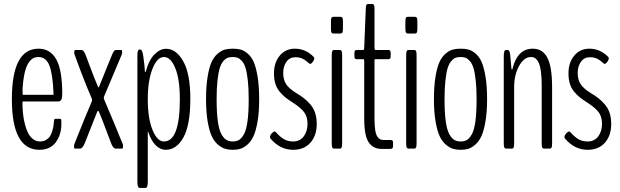

<svg xmlns="http://www.w3.org/2000/svg" viewBox="-20 -740 3086 956"><path d="M176.3 5.9Q39.1 5.9 39.1 -246.1Q39.1 -497.6 171.9 -497.6Q230.5 -497.6 260.3 -444.3Q290 -391.1 290 -271.5Q290 -234.9 271.5 -234.9H94.7Q91.8 -234.9 91.8 -227.5Q91.8 -200.2 94.5 -174.8Q97.2 -149.4 103.5 -123.5Q109.9 -97.7 119.4 -78.6Q128.9 -59.6 144.3 -47.6Q159.7 -35.6 179.2 -35.6Q196.3 -35.6 209 -43.2Q221.7 -50.8 228.5 -60.8Q235.4 -70.8 240 -86.7Q244.6 -102.5 246.3 -113.5Q248 -124.5 249 -139.2Q251 -148.4 253.4 -148.4H278.8Q284.7 -148.4 285.2 -142.1V-133.8Q285.6 -125 285.6 -123Q285.6 -68.8 257.6 -31.5Q229.5 5.9 176.3 5.9ZM93.8 -268.1Q93.8 -268.1 246.1 -268.1Q246.6 -268.1 246.6 -272.5Q242.7 -370.6 226.1 -413.3Q209.5 -456.1 170.9 -456.1Q156.2 -456.1 144.5 -449.5Q132.8 -442.9 121.6 -426.3Q110.4 -409.7 102.8 -377Q95.2 -344.2 92.3 -296.9Q92.3 -268.1 93.8 -268.1Z M352.5 0Q348.6 0 348.6 -12.7Q348.6 -19 350.1 -22.5Q411.1 -175.8 437.5 -235.8Q438.5 -238.8 438.5 -241.2Q438.5 -243.2 437.5 -248Q396.5 -342.8 351.6 -467.8Q349.6 -472.7 349.6 -477.5Q349.6 -491.2 354 -491.2H386.7Q396 -491.2 406.2 -466.8Q406.7 -466.3 429 -406.2Q451.2 -346.2 468.3 -307.6Q469.2 -305.2 470.2 -305.2Q472.7 -305.2 473.1 -307.6Q481.4 -328.1 496.3 -365Q511.2 -401.9 522.7 -430.2Q534.2 -458.5 538.1 -467.8Q547.9 -491.2 556.6 -491.2H584Q588.4 -491.2 588.4 -479Q588.4 -472.2 586.4 -468.8Q583.5 -460.9 498 -259.3Q496.6 -254.9 496.6 -253.9Q496.6 -252.9 497.3 -250Q498 -247.1 498 -246.1Q548.8 -127.4 590.8 -23.4Q592.8 -19.5 592.8 -13.7Q592.8 0 588.4 0H556.2Q550.3 0 544.2 -6.8Q538.1 -13.7 534.2 -24.4Q531.7 -29.3 509.3 -90.1Q486.8 -150.9 472.2 -184.6Q470.7 -188 469.2 -188Q468.3 -188 464.4 -184.6Q410.2 -46.4 400.4 -22.9Q389.2 0 378.9 0Z M675.3 195.8Q664.1 195.8 664.1 164.6V-463.4Q664.1 -493.2 673.8 -493.2H679.2Q689.5 -493.2 694.3 -454.1Q701.2 -402.8 701.2 -386.2Q702.1 -380.9 703.6 -380.9Q704.6 -380.9 706.1 -384.3Q720.7 -439.9 748.5 -468.5Q776.4 -497.1 806.6 -497.1Q857.4 -497.1 892.6 -434.6Q927.7 -372.1 927.7 -248Q927.7 -117.2 893.3 -55.7Q858.9 5.9 805.2 5.9Q778.3 5.9 755.6 -16.4Q732.9 -38.6 718.8 -81.1Q717.8 -84 716.8 -84Q715.8 -84 715.8 -79.1V164.6Q715.8 195.8 704.6 195.8ZM796.4 -35.6Q875.5 -35.6 875.5 -246.6Q875.5 -344.2 853 -400.1Q830.6 -456.1 796.4 -456.1Q762.2 -456.1 739 -397Q715.8 -337.9 715.8 -246.6Q715.8 -150.9 739.3 -93.3Q762.7 -35.6 796.4 -35.6Z M1218.3 -246.1Q1218.3 -300.8 1213.9 -340.1Q1209.5 -379.4 1202.6 -401.6Q1195.8 -423.8 1184.6 -436.3Q1173.3 -448.7 1163.1 -452.4Q1152.8 -456.1 1138.7 -456.1Q1124.5 -456.1 1114 -452.4Q1103.5 -448.7 1092.3 -436Q1081.1 -423.3 1074.2 -401.1Q1067.4 -378.9 1063 -339.8Q1058.6 -300.8 1058.6 -246.1Q1058.6 -180.7 1064.5 -137.5Q1070.3 -94.2 1082 -72.8Q1093.8 -51.3 1106.9 -43.5Q1120.1 -35.6 1138.7 -35.6Q1157.2 -35.6 1170.2 -43.2Q1183.1 -50.8 1194.8 -72Q1206.5 -93.3 1212.4 -136.7Q1218.3 -180.2 1218.3 -246.1ZM1139.2 5.9Q1118.2 5.9 1101.3 1Q1084.5 -3.9 1065.7 -19.5Q1046.9 -35.2 1034.4 -61.8Q1022 -88.4 1013.9 -135.5Q1005.9 -182.6 1005.9 -246.1Q1005.9 -310.5 1013.7 -357.9Q1021.5 -405.3 1033.7 -431.6Q1045.9 -458 1064.5 -473.4Q1083 -488.8 1100.1 -493.2Q1117.2 -497.6 1139.2 -497.6Q1161.1 -497.6 1178 -493.2Q1194.8 -488.8 1213.1 -473.4Q1231.4 -458 1243.2 -431.6Q1254.9 -405.3 1262.7 -357.9Q1270.5 -310.5 1270.5 -246.1Q1270.5 -182.6 1262.5 -135.5Q1254.4 -88.4 1242.2 -62Q1230 -35.6 1211.7 -19.8Q1193.4 -3.9 1176.5 1Q1159.7 5.9 1139.2 5.9Z M1557.1 -123Q1557.1 -65.4 1525.9 -29.8Q1494.6 5.9 1439.9 5.9Q1374.5 5.9 1327.1 -49.8Q1324.2 -53.7 1324.2 -57.6Q1324.2 -66.4 1333 -75.9Q1341.8 -85.4 1348.1 -85.4Q1350.1 -85.4 1351.6 -84Q1374 -58.6 1393.6 -47.1Q1413.1 -35.6 1439.5 -35.6Q1473.6 -35.6 1492.4 -61Q1511.2 -86.4 1511.2 -123.5Q1511.2 -160.2 1493.4 -182.6Q1475.6 -205.1 1439 -228.5Q1416 -243.2 1402.3 -253.9Q1388.7 -264.6 1373.5 -282.2Q1358.4 -299.8 1351.3 -322.5Q1344.2 -345.2 1344.2 -374.5Q1344.2 -428.7 1373 -463.1Q1401.9 -497.6 1448.2 -497.6Q1502 -497.6 1542.5 -456.1Q1544.9 -453.6 1544.9 -449.7Q1544.9 -441.4 1537.4 -431.6Q1529.8 -421.9 1523.9 -421.9Q1522 -421.9 1521 -422.9Q1502.9 -439.5 1487.5 -447.3Q1472.2 -455.1 1451.2 -455.1Q1422.4 -455.1 1406.2 -432.4Q1390.1 -409.7 1390.1 -377.4Q1390.1 -342.3 1405.3 -320.1Q1420.4 -297.9 1454.1 -277.3Q1478 -263.2 1493.4 -251Q1508.8 -238.8 1524.9 -220.5Q1541 -202.1 1549.1 -177.7Q1557.1 -153.3 1557.1 -123Z M1639.2 -573.2Q1633.3 -573.2 1630.6 -577.9Q1627.9 -582.5 1627.9 -597.2V-632.3Q1627.9 -647 1630.6 -651.6Q1633.3 -656.2 1639.2 -656.2H1676.3Q1682.1 -656.2 1684.8 -651.6Q1687.5 -647 1687.5 -632.3V-597.2Q1687.5 -582.5 1684.8 -577.9Q1682.1 -573.2 1676.3 -573.2ZM1643.1 0Q1637.2 0 1634.5 -5.4Q1631.8 -10.7 1631.8 -25.9V-465.3Q1631.8 -480.5 1634.5 -485.8Q1637.2 -491.2 1643.1 -491.2H1672.4Q1678.2 -491.2 1680.9 -485.8Q1683.6 -480.5 1683.6 -465.3V-25.9Q1683.6 -10.7 1680.9 -5.4Q1678.2 0 1672.4 0Z M1881.8 1.5Q1860.8 1.5 1845.5 -5.4Q1830.1 -12.2 1817.9 -28.3Q1805.7 -44.4 1799.6 -74.7Q1793.5 -105 1793.5 -148.9V-437Q1793.5 -445.3 1788.6 -445.3H1756.3Q1750 -445.3 1747.3 -448.5Q1744.6 -451.7 1744.6 -463.4V-472.7Q1744.6 -484.4 1747.3 -487.8Q1750 -491.2 1756.3 -491.2H1788.6Q1793.5 -491.2 1793.5 -504.4L1801.3 -696.3Q1801.8 -710.9 1804.2 -715.6Q1806.6 -720.2 1812.5 -720.2H1833.5Q1839.4 -720.2 1842 -715.6Q1844.7 -710.9 1844.7 -696.3V-504.4Q1844.7 -491.2 1850.1 -491.2H1913.6Q1919.9 -491.2 1922.6 -487.8Q1925.3 -484.4 1925.3 -472.7V-463.4Q1925.3 -451.7 1922.6 -448.5Q1919.9 -445.3 1913.6 -445.3H1850.1Q1846.7 -445.3 1845.7 -443.8Q1844.7 -442.4 1844.7 -437V-149.9Q1844.7 -115.2 1848.1 -93Q1851.6 -70.8 1858.6 -60.3Q1865.7 -49.8 1873 -46.4Q1880.4 -43 1891.1 -43H1923.3Q1937 -43 1937 -32.7V-11.7Q1937 1.5 1923.3 1.5Z M2009.8 -573.2Q2003.9 -573.2 2001.2 -577.9Q1998.5 -582.5 1998.5 -597.2V-632.3Q1998.5 -647 2001.2 -651.6Q2003.9 -656.2 2009.8 -656.2H2046.9Q2052.7 -656.2 2055.4 -651.6Q2058.1 -647 2058.1 -632.3V-597.2Q2058.1 -582.5 2055.4 -577.9Q2052.7 -573.2 2046.9 -573.2ZM2013.7 0Q2007.8 0 2005.1 -5.4Q2002.4 -10.7 2002.4 -25.9V-465.3Q2002.4 -480.5 2005.1 -485.8Q2007.8 -491.2 2013.7 -491.2H2043Q2048.8 -491.2 2051.5 -485.8Q2054.2 -480.5 2054.2 -465.3V-25.9Q2054.2 -10.7 2051.5 -5.4Q2048.8 0 2043 0Z M2353 -246.1Q2353 -300.8 2348.6 -340.1Q2344.2 -379.4 2337.4 -401.6Q2330.6 -423.8 2319.3 -436.3Q2308.1 -448.7 2297.9 -452.4Q2287.6 -456.1 2273.4 -456.1Q2259.3 -456.1 2248.8 -452.4Q2238.3 -448.7 2227.1 -436Q2215.8 -423.3 2209 -401.1Q2202.1 -378.9 2197.8 -339.8Q2193.4 -300.8 2193.4 -246.1Q2193.4 -180.7 2199.2 -137.5Q2205.1 -94.2 2216.8 -72.8Q2228.5 -51.3 2241.7 -43.5Q2254.9 -35.6 2273.4 -35.6Q2292 -35.6 2304.9 -43.2Q2317.9 -50.8 2329.6 -72Q2341.3 -93.3 2347.2 -136.7Q2353 -180.2 2353 -246.1ZM2273.9 5.9Q2252.9 5.9 2236.1 1Q2219.2 -3.9 2200.4 -19.5Q2181.6 -35.2 2169.2 -61.8Q2156.7 -88.4 2148.7 -135.5Q2140.6 -182.6 2140.6 -246.1Q2140.6 -310.5 2148.4 -357.9Q2156.2 -405.3 2168.5 -431.6Q2180.7 -458 2199.2 -473.4Q2217.8 -488.8 2234.9 -493.2Q2252 -497.6 2273.9 -497.6Q2295.9 -497.6 2312.7 -493.2Q2329.6 -488.8 2347.9 -473.4Q2366.2 -458 2377.9 -431.6Q2389.6 -405.3 2397.5 -357.9Q2405.3 -310.5 2405.3 -246.1Q2405.3 -182.6 2397.2 -135.5Q2389.2 -88.4 2377 -62Q2364.7 -35.6 2346.4 -19.8Q2328.1 -3.9 2311.3 1Q2294.4 5.9 2273.9 5.9Z M2500 0Q2494.1 0 2491.2 -5.1Q2488.3 -10.3 2488.3 -24.9V-459.5Q2488.3 -491.2 2499 -491.2H2505.9Q2512.2 -491.2 2515.4 -486.8Q2518.6 -482.4 2520.5 -465.8L2526.4 -398.9Q2527.8 -393.1 2529.8 -393.1Q2531.2 -393.1 2532.2 -399.4Q2557.1 -497.6 2632.3 -497.6Q2655.3 -497.6 2672.1 -488.5Q2689 -479.5 2702.1 -458.3Q2715.3 -437 2722.2 -398.7Q2729 -360.4 2729 -305.2V-24.9Q2729 -10.3 2726.3 -5.1Q2723.6 0 2717.8 0H2688.5Q2682.6 0 2679.9 -5.1Q2677.2 -10.3 2677.2 -24.9V-314.9Q2677.2 -390.1 2664.1 -423.1Q2650.9 -456.1 2624.5 -456.1Q2588.9 -456.1 2564.5 -411.4Q2540 -366.7 2540 -307.1V-24.9Q2540 -10.3 2537.4 -5.1Q2534.7 0 2528.8 0Z M3023.4 -123Q3023.4 -65.4 2992.2 -29.8Q2960.9 5.9 2906.2 5.9Q2840.8 5.9 2793.5 -49.8Q2790.5 -53.7 2790.5 -57.6Q2790.5 -66.4 2799.3 -75.9Q2808.1 -85.4 2814.5 -85.4Q2816.4 -85.4 2817.9 -84Q2840.3 -58.6 2859.9 -47.1Q2879.4 -35.6 2905.8 -35.6Q2939.9 -35.6 2958.7 -61Q2977.5 -86.4 2977.5 -123.5Q2977.5 -160.2 2959.7 -182.6Q2941.9 -205.1 2905.3 -228.5Q2882.3 -243.2 2868.7 -253.9Q2855 -264.6 2839.8 -282.2Q2824.7 -299.8 2817.6 -322.5Q2810.5 -345.2 2810.5 -374.5Q2810.5 -428.7 2839.4 -463.1Q2868.2 -497.6 2914.6 -497.6Q2968.3 -497.6 3008.8 -456.1Q3011.2 -453.6 3011.2 -449.7Q3011.2 -441.4 3003.7 -431.6Q2996.1 -421.9 2990.2 -421.9Q2988.3 -421.9 2987.3 -422.9Q2969.2 -439.5 2953.9 -447.3Q2938.5 -455.1 2917.5 -455.1Q2888.7 -455.1 2872.6 -432.4Q2856.4 -409.7 2856.4 -377.4Q2856.4 -342.3 2871.6 -320.1Q2886.7 -297.9 2920.4 -277.3Q2944.3 -263.2 2959.7 -251Q2975.1 -238.8 2991.2 -220.5Q3007.3 -202.1 3015.4 -177.7Q3023.4 -153.3 3023.4 -123Z"/></svg>

Font: BenchNine Light
Style: Regular
Weight: 300
Version: Version 1 ; ttfautohint (v0.92.18-e454-dirty) -l 8 -r 50 -G 